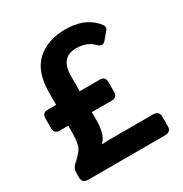

<svg xmlns="http://www.w3.org/2000/svg" viewBox="-166 -837 918 963"><g transform="rotate(-30 293.0 -355.5)"><path d="M70.8 0Q34.2 0 34.2 -31.7V-60.5Q34.2 -86.4 54.2 -103.5Q75.7 -121.6 96.4 -147.2Q117.2 -172.9 117.2 -239.3V-284.7H67.9Q36.6 -284.7 36.6 -316.4V-374Q36.6 -405.8 68.4 -405.8H117.2V-475.1Q117.2 -597.7 180.2 -654.3Q243.2 -710.9 347.2 -710.9Q396.5 -710.9 438 -696.3Q479.5 -681.6 512.7 -646Q536.1 -620.6 522.9 -605L488.8 -564Q467.8 -538.6 443.4 -564Q423.8 -584 399.4 -592.8Q375 -601.6 346.2 -601.6Q298.8 -601.6 276.4 -574Q253.9 -546.4 253.9 -493.2V-405.8H369.6Q401.4 -405.8 401.4 -374V-316.4Q401.4 -284.7 370.1 -284.7H253.9V-241.7Q253.9 -197.3 245.6 -168.5Q237.3 -139.6 219.2 -122.1V-119.1Q248.5 -121.1 268.1 -121.1H512.2Q548.8 -121.1 548.8 -89.4V-31.7Q548.8 0 512.2 0Z"/></g></svg>

Font: Istok
Style: Bold
Weight: 700
Designer: Andrey V. Panov
Foundry: Andrey V. Panov
Version: Version 1.0.1